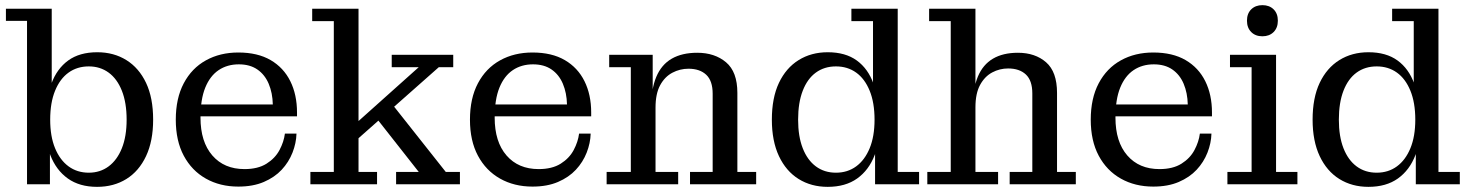

<svg xmlns="http://www.w3.org/2000/svg" viewBox="-20 -716 5709 746"><path d="M357 10Q289 10 243.5 -22.5Q198 -55 175.5 -113.5Q153 -172 153 -250L158 -252Q158 -332 179.5 -390.5Q201 -449 245 -481Q289 -513 358 -513Q422 -513 471 -482.5Q520 -452 547.5 -394Q575 -336 575 -251Q575 -168 547.5 -109.5Q520 -51 471 -20.5Q422 10 357 10ZM325 -45Q369 -45 402 -69.5Q435 -94 453.5 -140Q472 -186 472 -251Q472 -317 453.5 -363.5Q435 -410 402 -434Q369 -458 325 -458Q280 -458 246.5 -434Q213 -410 194 -363.5Q175 -317 175 -251Q175 -186 194 -140Q213 -94 246.5 -69.5Q280 -45 325 -45ZM85 0V-635H3V-682H181V-356L163 -254L174 -149V0Z M906 9Q835 9 780 -22Q725 -53 694 -111Q663 -169 663 -251Q663 -334 694 -392.5Q725 -451 780 -481.5Q835 -512 906 -512L908 -466Q863 -466 829.5 -443.5Q796 -421 777.5 -375.5Q759 -330 759 -259Q759 -165 805 -112Q851 -59 930 -59Q982 -59 1015.5 -80Q1049 -101 1066 -133Q1083 -165 1087 -197H1132Q1131 -160 1116.5 -123Q1102 -86 1074.5 -56.5Q1047 -27 1005 -9Q963 9 906 9ZM714 -264V-310H1040L1134 -279V-264ZM1040 -310Q1039 -355 1024 -390.5Q1009 -426 980 -446Q951 -466 908 -466L906 -512Q981 -512 1031.5 -482.5Q1082 -453 1108 -400.5Q1134 -348 1134 -279Z M1186 0V-48H1277V-634H1193V-682H1373V-48H1445V0ZM1519 0V-48H1607L1434 -268L1492 -326L1712 -48H1767V0ZM1364 -171 1332 -209 1607 -455H1502V-503H1741V-455H1685Z M2049 9Q1978 9 1923 -22Q1868 -53 1837 -111Q1806 -169 1806 -251Q1806 -334 1837 -392.5Q1868 -451 1923 -481.5Q1978 -512 2049 -512L2051 -466Q2006 -466 1972.5 -443.5Q1939 -421 1920.5 -375.5Q1902 -330 1902 -259Q1902 -165 1948 -112Q1994 -59 2073 -59Q2125 -59 2158.5 -80Q2192 -101 2209 -133Q2226 -165 2230 -197H2275Q2274 -160 2259.5 -123Q2245 -86 2217.5 -56.5Q2190 -27 2148 -9Q2106 9 2049 9ZM1857 -264V-310H2183L2277 -279V-264ZM2183 -310Q2182 -355 2167 -390.5Q2152 -426 2123 -446Q2094 -466 2051 -466L2049 -512Q2124 -512 2174.5 -482.5Q2225 -453 2251 -400.5Q2277 -348 2277 -279Z M2661 0V-48H2749V-352Q2749 -402 2724 -425.5Q2699 -449 2655 -449Q2622 -449 2592.5 -433.5Q2563 -418 2545 -385Q2527 -352 2527 -298H2510Q2510 -370 2530 -417.5Q2550 -465 2590 -488Q2630 -511 2689 -511Q2757 -511 2801 -474Q2845 -437 2845 -355V-48H2918V0ZM2337 0V-48H2431V-455H2347V-503H2516V-347L2527 -349V-48H2615V0Z M3196 10Q3132 10 3083 -20.5Q3034 -51 3006.5 -109.5Q2979 -168 2979 -251Q2979 -336 3006.5 -394Q3034 -452 3083 -482.5Q3132 -513 3196 -513Q3265 -513 3309 -481Q3353 -449 3374 -390.5Q3395 -332 3395 -252L3400 -250Q3401 -172 3378.5 -113.5Q3356 -55 3310.5 -22.5Q3265 10 3196 10ZM3228 -45Q3273 -45 3306.5 -69.5Q3340 -94 3359 -140Q3378 -186 3378 -251Q3378 -317 3359 -363.5Q3340 -410 3306.5 -434Q3273 -458 3228 -458Q3183 -458 3150 -434Q3117 -410 3099 -363.5Q3081 -317 3081 -251Q3081 -186 3099 -140Q3117 -94 3150 -69.5Q3183 -45 3228 -45ZM3380 0V-149L3389 -254L3372 -356V-634H3288V-682H3468V-48H3551V0Z M3583 0V-48H3674V-634H3590V-682H3770V-48H3858V0ZM3903 0V-48H3991V-353Q3991 -403 3966 -426.5Q3941 -450 3897 -450Q3864 -450 3835 -434.5Q3806 -419 3788 -386Q3770 -353 3770 -299H3760Q3760 -372 3779.5 -418.5Q3799 -465 3838 -488Q3877 -511 3935 -511Q4002 -511 4044.5 -474Q4087 -437 4087 -355V-48H4160V0Z M4461 9Q4390 9 4335 -22Q4280 -53 4249 -111Q4218 -169 4218 -251Q4218 -334 4249 -392.5Q4280 -451 4335 -481.5Q4390 -512 4461 -512L4463 -466Q4418 -466 4384.5 -443.5Q4351 -421 4332.5 -375.5Q4314 -330 4314 -259Q4314 -165 4360 -112Q4406 -59 4485 -59Q4537 -59 4570.5 -80Q4604 -101 4621 -133Q4638 -165 4642 -197H4687Q4686 -160 4671.5 -123Q4657 -86 4629.5 -56.5Q4602 -27 4560 -9Q4518 9 4461 9ZM4269 -264V-310H4595L4689 -279V-264ZM4595 -310Q4594 -355 4579 -390.5Q4564 -426 4535 -446Q4506 -466 4463 -466L4461 -512Q4536 -512 4586.5 -482.5Q4637 -453 4663 -400.5Q4689 -348 4689 -279Z M4749 0V-48H4843V-455H4759V-503H4938V-48H5021V0ZM4885 -575Q4858 -575 4841.5 -591.5Q4825 -608 4825 -635.7Q4825 -663.4 4841.5 -679.7Q4858.1 -696 4885 -696Q4912 -696 4928.5 -679.7Q4945 -663.4 4945 -635.7Q4945 -608 4928.5 -591.5Q4911.9 -575 4885 -575Z M5297 10Q5233 10 5184 -20.5Q5135 -51 5107.5 -109.5Q5080 -168 5080 -251Q5080 -336 5107.5 -394Q5135 -452 5184 -482.5Q5233 -513 5297 -513Q5366 -513 5410 -481Q5454 -449 5475 -390.5Q5496 -332 5496 -252L5501 -250Q5502 -172 5479.5 -113.5Q5457 -55 5411.5 -22.5Q5366 10 5297 10ZM5329 -45Q5374 -45 5407.5 -69.5Q5441 -94 5460 -140Q5479 -186 5479 -251Q5479 -317 5460 -363.5Q5441 -410 5407.5 -434Q5374 -458 5329 -458Q5284 -458 5251 -434Q5218 -410 5200 -363.5Q5182 -317 5182 -251Q5182 -186 5200 -140Q5218 -94 5251 -69.5Q5284 -45 5329 -45ZM5481 0V-149L5490 -254L5473 -356V-634H5389V-682H5569V-48H5652V0Z"/></svg>

Font: Montagu Slab
Style: Bold
Weight: 700
Designer: Florian Karsten
Foundry: Florian Karsten
Version: Version 1.000